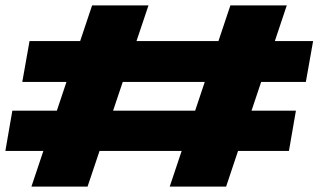

<svg xmlns="http://www.w3.org/2000/svg" viewBox="-28 -695 1205 715"><path d="M604 0H814L1040 -675H830ZM-8 -133H1048L1074 -283H18ZM89 0H298L525 -675H315ZM55 -390H1111L1138 -542H82Z"/></svg>

Font: Anybody ExtraExpanded Black
Style: Italic
Weight: 900
Width: 8
Italic angle: -10°
Version: Version 1.113;gftools[0.9.25]